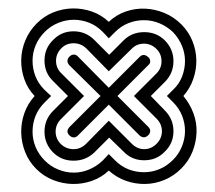

<svg xmlns="http://www.w3.org/2000/svg" viewBox="-20 -516 522 466"><path d="M148 -358Q139 -369 149 -379Q153 -383 158.5 -383.5Q164 -384 169 -379L244 -303L319 -378Q324 -383 329.5 -382.5Q335 -382 340 -377Q344 -374 344.5 -368Q345 -362 340 -358L265 -283L340 -208Q345 -203 344.5 -197.5Q344 -192 340 -188Q330 -178 319 -187L244 -262L169 -187Q164 -182 158.5 -182.5Q153 -183 149 -187Q139 -196 148 -207L224 -283ZM184 -283 128 -227Q115 -214 115 -196.5Q115 -179 128 -166Q141 -154 158.5 -154Q176 -154 189 -167L244 -223L300 -167Q313 -154 330 -154Q347 -154 360 -167Q373 -180 373 -197.5Q373 -215 360 -228L305 -283L360 -338Q372 -350 372 -367.5Q372 -385 360 -397Q347 -410 329.5 -410Q312 -410 300 -398L244 -343L189 -399Q176 -411 158.5 -411Q141 -411 129 -399Q116 -386 116 -368.5Q116 -351 128 -339ZM109 -319Q88 -339 88 -369Q88 -399 109 -419Q129 -440 158.5 -440Q188 -440 209 -419L245 -383L280 -418Q300 -438 330 -438Q360 -438 380 -418Q401 -397 401 -367.5Q401 -338 380 -317L346 -283L380 -248Q401 -227 401 -197.5Q401 -168 380 -148Q360 -127 330 -127Q300 -127 280 -148L245 -182L209 -146Q188 -126 158.5 -126Q129 -126 109 -146Q88 -167 88 -196.5Q88 -226 109 -247L145 -283ZM104 -283 88 -267Q73 -252 66 -234Q59 -216 59 -196.5Q59 -177 66.5 -159Q74 -141 89 -126Q103 -112 121.5 -104.5Q140 -97 159 -97Q178 -97 196 -104.5Q214 -112 229 -126L244 -142L259 -127Q274 -112 292 -105Q310 -98 329.5 -98Q349 -98 367 -105.5Q385 -113 400 -128Q414 -142 421.5 -160.5Q429 -179 429 -198Q429 -217 422 -235Q415 -253 400 -268L385 -283L400 -298Q415 -312 422 -330.5Q429 -349 429 -368Q429 -387 421.5 -405Q414 -423 400 -438Q385 -452 367 -459.5Q349 -467 329.5 -467Q310 -467 292 -460Q274 -453 259 -438L244 -423L229 -439Q214 -454 196 -461Q178 -468 159 -468Q140 -468 121.5 -460.5Q103 -453 89 -439Q74 -424 66.5 -406Q59 -388 59 -368.5Q59 -349 66 -331Q73 -313 88 -298ZM420 -457Q438 -439 447 -416.5Q456 -394 456.5 -370.5Q457 -347 449 -324Q441 -301 425 -283Q441 -264 449.5 -241Q458 -218 457 -194Q456 -170 447 -147.5Q438 -125 420 -107Q402 -89 379.5 -79.5Q357 -70 333 -69.5Q309 -69 286 -77Q263 -85 244 -102Q226 -85 203 -77Q180 -69 156 -69.5Q132 -70 109 -79Q86 -88 68 -106Q50 -124 41 -147Q32 -170 31.5 -194Q31 -218 39 -241Q47 -264 64 -283Q47 -301 39 -324Q31 -347 31.5 -371Q32 -395 41.5 -418Q51 -441 69 -459Q87 -477 109.5 -486Q132 -495 156 -495.5Q180 -496 203 -488Q226 -480 244 -463Q262 -480 285 -488Q308 -496 332 -495Q356 -494 379 -484.5Q402 -475 420 -457Z"/></svg>

Font: Zschusch
Style: Regular
Weight: 400
Designer: Peter Wiegel
Foundry: Peter Wiegel